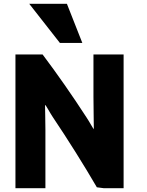

<svg xmlns="http://www.w3.org/2000/svg" viewBox="-20 -989 781 1019"><path d="M636 10H532L494 5C426 -112 340 -249 260 -368C243 -393 224 -432 219 -432C219 -409 221 -349 221 -301V10H62V-700H206C280 -602 366 -479 439 -366C457 -339 471 -311 478 -303C478 -342 476 -415 476 -475V-700H636ZM417 -761H298L135 -969H335Z"/></svg>

Font: Repo ExtraBold
Style: Bold
Weight: 700
Designer: Stefan Peev
Foundry: Context Ltd
Version: Version 1.502